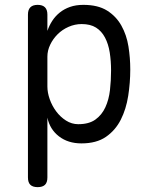

<svg xmlns="http://www.w3.org/2000/svg" viewBox="-20 -580 640 790"><path d="M135 -560Q155 -560 165 -550Q175 -540 175 -520V-453Q183 -476 195.5 -495Q208 -514 226 -528.5Q244 -543 268 -551.5Q292 -560 323 -560Q383 -560 420.5 -536.5Q458 -513 479.5 -474.5Q501 -436 508.5 -389Q516 -342 516 -294Q516 -240 507.5 -185.5Q499 -131 477 -87.5Q455 -44 416 -17Q377 10 315 10Q260 10 222.5 -19Q185 -48 175 -96V150Q175 171 165 180.5Q155 190 135 190Q115 190 105 180.5Q95 171 95 150V-520Q95 -540 105 -550Q115 -560 135 -560ZM316 -481Q288 -481 262 -469.5Q236 -458 217 -439Q198 -420 186.5 -396Q175 -372 175 -347V-224Q175 -199 184.5 -172Q194 -145 211 -122Q228 -99 251.5 -84Q275 -69 302 -69Q346 -69 372.5 -88Q399 -107 413.5 -138.5Q428 -170 432.5 -209.5Q437 -249 437 -290Q437 -329 431.5 -364Q426 -399 412 -425.5Q398 -452 375 -466.5Q352 -481 316 -481Z"/></svg>

Font: Maple Mono Normal NL Light
Style: Regular
Weight: 300
Monospace: yes
Designer: subframe7536
Version: Version 7.000